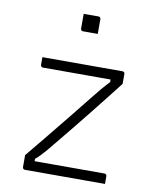

<svg xmlns="http://www.w3.org/2000/svg" viewBox="-85 -821 719 886"><g transform="rotate(10 275.0 -378.0)"><path d="M82 -526H457Q461 -526 463 -524.5Q465 -523 466.5 -521Q468 -519 468 -515V-469Q440 -433 411 -396Q382 -359 352.5 -322Q323 -285 293.5 -248.5Q264 -212 235 -176.5Q206 -141 177 -106Q165 -92 154 -80.5Q143 -69 130 -58V-47Q150 -47 170.5 -47Q191 -47 211 -47H457Q462 -47 465 -44Q468 -41 468 -36Q468 -27 468 -18Q468 -9 468 0H93Q90 0 87.5 -1.5Q85 -3 83.5 -5Q82 -7 82 -11V-67Q125 -119 168.5 -172.5Q212 -226 255 -279Q298 -332 339 -384Q357 -407 374 -427Q391 -447 410 -467V-479Q382 -479 354.5 -479Q327 -479 299 -479H93Q90 -479 87.5 -480.5Q85 -482 83.5 -484.5Q82 -487 82 -490Q82 -499 82 -508Q82 -517 82 -526ZM235 -756Q244 -756 252.5 -756Q261 -756 269.5 -756Q278 -756 286.5 -756Q295 -756 304 -756Q309 -756 312 -753Q315 -750 315 -745V-676Q306 -676 297.5 -676Q289 -676 280.5 -676Q272 -676 263.5 -676Q255 -676 246 -676Q241 -676 238 -679Q235 -682 235 -687Z"/></g></svg>

Font: Recursive Light
Style: Regular
Weight: 300
Version: Version 1.085